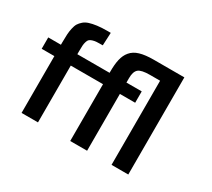

<svg xmlns="http://www.w3.org/2000/svg" viewBox="-136 -973 1351 1222"><g transform="rotate(30 539.0 -362.5)"><path d="M127.4 0V-417.5H34.2V-501H127.4V-520.5Q127.4 -554.2 128.9 -577.1Q129.4 -588.4 131.1 -600.1Q132.8 -611.8 135.3 -623Q137.7 -634.3 141.1 -644Q144.5 -653.8 148.9 -661.1Q158.2 -675.8 173.6 -689.2Q189 -702.6 211.4 -709.5Q233.9 -716.8 265.4 -720.9Q296.9 -725.1 338.4 -725.1H364.3L359.9 -630.9Q345.7 -630.9 334.7 -630.6Q323.7 -630.4 315.4 -629.9Q299.3 -628.9 285.4 -624.3Q271.5 -619.6 265.1 -613.3Q258.8 -607.9 254.4 -593.3Q250 -579.6 249 -564.2Q248 -548.8 248 -522V-501H444.3V-417.5H248V0ZM484.9 0V-417.5H394V-501H484.9V-506.3Q484.9 -534.7 486.8 -557.6Q488.8 -580.6 493.2 -599.6Q497.6 -618.7 504.9 -634.3Q512.2 -649.9 523.4 -663.1Q545.9 -690.4 585.7 -702.1Q625.5 -713.9 687.5 -713.9H911.6V0H788.6V-618.2H714.8Q651.4 -618.2 630.4 -600.1Q608.9 -581.5 608.9 -533.7V-501H721.2V-417.5H608.9V0Z"/></g></svg>

Font: Ride
Style: Bold
Weight: 700
Version: Version 3.000